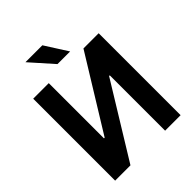

<svg xmlns="http://www.w3.org/2000/svg" viewBox="-252 -1053 1205 1205"><g transform="rotate(-45 350.0 -451.0)"><path d="M640.3 10.3V-717H505.3L203.5 -226.9H197.4V-717H59.3V10.3H195.3L496.8 -480.8H502.8V10.3ZM337 -913.4 432.9 -762.8H320.7L186.8 -913.4Z"/></g></svg>

Font: Interface
Style: Bold
Weight: 700
Designer: Rasmus Andersson
Foundry: rsms
Version: Version 1.8